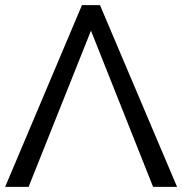

<svg xmlns="http://www.w3.org/2000/svg" viewBox="-25 -725 707 745"><path d="M328 -606 86 0H-5L293 -705H363L662 0H569Z"/></svg>

Font: Geom Light
Style: Regular
Weight: 300
Version: Version 1.102